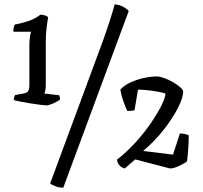

<svg xmlns="http://www.w3.org/2000/svg" viewBox="-20 -774 940 889"><path d="M194 -286Q189 -286 169 -288.5Q149 -291 123 -295Q97 -299 75 -303.5Q53 -308 44 -311Q44 -324 50 -334L89 -341Q105 -344 110.5 -352.5Q116 -361 116 -380V-561Q116 -579 118 -598Q120 -617 124 -627H42Q42 -648 48 -660Q88 -668 116 -678Q144 -688 167 -706Q178 -706 188.5 -702.5Q199 -699 203 -694Q199 -673 195.5 -642.5Q192 -612 192 -583V-382Q192 -353 185 -341L254 -333Q258 -325 258 -313Q247 -304 226 -295Q205 -286 194 -286ZM273 95Q254 95 237 88.5Q220 82 212 76L430 -513Q462 -597 483 -661.5Q504 -726 511 -754Q537 -751 553.5 -741Q570 -731 576 -723ZM558 6Q543 3 533 -8.5Q523 -20 522 -35Q567 -70 607.5 -114.5Q648 -159 679 -204.5Q710 -250 728 -286.5Q746 -323 746 -341Q720 -349 683 -354Q646 -359 619 -359L603 -264Q598 -262 587 -261Q576 -260 569 -260Q559 -283 550.5 -307.5Q542 -332 537 -359Q555 -379 584.5 -392.5Q614 -406 646.5 -413Q679 -420 705 -420Q720 -420 740.5 -412.5Q761 -405 781 -393.5Q801 -382 814.5 -370Q828 -358 828 -350Q828 -322 804 -274.5Q780 -227 738.5 -174Q697 -121 643 -75L781 -58L813 -156Q824 -156 836 -153.5Q848 -151 854 -147Q854 -117 851.5 -83Q849 -49 846 -27Q834 -17 809 -5.5Q784 6 767 6L606 -36Z"/></svg>

Font: Texturina 72pt Medium
Style: Regular
Weight: 500
Designer: Guillermo Torres Carreño
Foundry: Omnibus-Type
Version: Version 1.002; ttfautohint (v1.8.3)